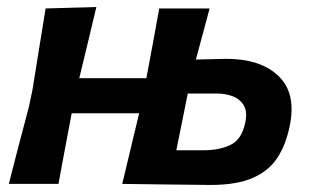

<svg xmlns="http://www.w3.org/2000/svg" viewBox="-20 -522 890 545"><path d="M5 0Q18.5 -53 31.8 -104.2Q45 -155.5 61.5 -216.5L72 -266Q83.5 -339 92.2 -391.5Q101 -444 109.5 -498L253.5 -502Q242 -454 230.8 -406.8Q219.5 -359.5 205 -300H395.5Q406.5 -359 415 -404.5Q423.5 -450 432 -498H575Q565.5 -462.5 556.2 -428Q547 -393.5 536 -353Q557 -353.5 579.5 -354Q602 -354.5 622.5 -355Q720 -355 771 -305.8Q822 -256.5 802 -163Q791.5 -111 767.2 -74Q743 -37 697.5 -17Q652 3 578 3Q502.5 2.5 440.2 1.5Q378 0.5 327 0Q339 -50 350.2 -97.2Q361.5 -144.5 375 -200.5H183.5Q173 -145 164.2 -98.2Q155.5 -51.5 146 0ZM480.5 -95.5H558.5Q603 -95.5 634.5 -110.8Q666 -126 676 -173Q683 -205 671.8 -223.2Q660.5 -241.5 639.8 -249Q619 -256.5 597 -256.5H513Q504.5 -215 496.5 -174.5Q488.5 -134 480.5 -95.5Z"/></svg>

Font: Commissioner Loud SemiBold
Style: Italic
Weight: 600
Italic angle: -12°
Designer: Kostas Bartsokas
Foundry: Kostas Bartsokas
Version: Version 1.000; ttfautohint (v1.8.3)